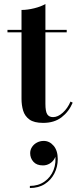

<svg xmlns="http://www.w3.org/2000/svg" viewBox="-20 -610 396 964"><path d="M196.5 7Q151 7 127.8 -10Q104.5 -27 96.2 -54.5Q88 -82 88 -114V-560Q117.5 -560 152 -568.5Q186.5 -577 208 -590V-88.5Q208 -51 217 -36.5Q226 -22 246.5 -22Q270.5 -22 295 -44Q319.5 -66 334 -100L345 -94.5Q326 -49.5 289.2 -21.2Q252.5 7 196.5 7ZM17.5 -447.5V-460H315V-447.5ZM130 334V323.5Q172 323.5 203.2 301.8Q234.5 280 249 243.2Q263.5 206.5 256 162H259.5Q260.5 176 252 189.5Q243.5 203 228.5 211.8Q213.5 220.5 195.5 220.5Q164 220.5 147.8 202.2Q131.5 184 131.5 159Q131.5 142 140.8 128Q150 114 165.5 105.8Q181 97.5 199.5 97.5Q228.5 97.5 249.2 121.8Q270 146 270 189Q270 227.5 253.2 260.5Q236.5 293.5 205.2 313.8Q174 334 130 334Z"/></svg>

Font: Bodoni Moda 18pt SemiBold
Style: Regular
Weight: 600
Designer: Owen Earl
Foundry: indestructible type
Version: Version 2.005